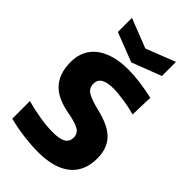

<svg xmlns="http://www.w3.org/2000/svg" viewBox="-295 -1089 1196 1196"><g transform="rotate(45 303.5 -490.5)"><path d="M294 12Q237 12 167.5 3.5Q98 -5 34 -22V-177Q97 -160 158.5 -150Q220 -140 271 -140Q332 -140 360 -156.5Q388 -173 388 -208Q388 -247 356 -264Q324 -281 265 -292Q212 -301 170.5 -318Q129 -335 100.5 -363Q72 -391 56.5 -432Q41 -473 41 -531Q41 -582 60.5 -623Q80 -664 117 -692Q154 -720 207 -735Q260 -750 327 -750Q375 -750 427 -743.5Q479 -737 550 -722L545 -570Q522 -577 496 -582.5Q470 -588 443.5 -592Q417 -596 392 -598.5Q367 -601 346 -601Q237 -601 237 -534Q237 -494 270 -474.5Q303 -455 371 -439Q421 -427 460.5 -410Q500 -393 527.5 -367.5Q555 -342 569.5 -306Q584 -270 584 -221Q584 -108 510 -48Q436 12 294 12ZM117 -993 311 -917 505 -993V-869L310 -794L117 -869Z"/></g></svg>

Font: Encode Sans Narrow
Style: ExtraBold
Weight: 800
Designer: Pablo Impallari, Andres Torresi
Foundry: Pablo Impallari, Andres Torresi
Version: Version 1.000; ttfautohint (v1.00) -l 8 -r 50 -G 200 -x 14 -